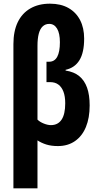

<svg xmlns="http://www.w3.org/2000/svg" viewBox="-20 -785 540 1045"><path d="M252 -765Q311 -765 352.5 -741.5Q394 -718 416 -675.5Q438 -633 438 -575Q438 -499 412.5 -457.5Q387 -416 337 -405V-401Q383 -394 411.5 -370.5Q440 -347 454 -307.5Q468 -268 468 -211Q468 -143 447.5 -93.5Q427 -44 388 -17Q349 10 295 10Q259 10 232 1.5Q205 -7 184 -21V240H53V-545Q53 -615 76.5 -664Q100 -713 145 -739Q190 -765 252 -765ZM248 -655Q227 -655 212.5 -641.5Q198 -628 191 -601.5Q184 -575 184 -535V-134Q197 -121 218.5 -112.5Q240 -104 257 -104Q295 -104 315 -133.5Q335 -163 335 -223Q335 -260 325.5 -285.5Q316 -311 298 -324.5Q280 -338 253 -338H233V-449H247Q277 -449 291.5 -476Q306 -503 306 -555Q306 -604 290.5 -629.5Q275 -655 248 -655Z"/></svg>

Font: Noto Sans Display ExtraCondensed
Style: Bold
Weight: 700
Width: 2
Designer: Monotype Design Team
Foundry: Monotype Imaging Inc.
Version: Version 2.003